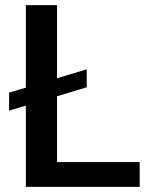

<svg xmlns="http://www.w3.org/2000/svg" viewBox="-20 -731 589 751"><path d="M526.4 -97.2V0H81.1V-317.9L15.6 -298.3V-368.7L81.1 -388.2V-710.9H203.1V-424.8L319.3 -460V-389.6L203.1 -354.5V-97.2Z"/></svg>

Font: Vazirmatn RD FD Medium
Style: Regular
Weight: 500
Designer: Saber Rastikerdar
Foundry: Saber Rastikerdar
Version: Version 33.003